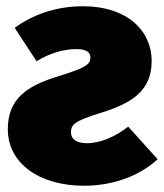

<svg xmlns="http://www.w3.org/2000/svg" viewBox="-20 -574 524 614"><path d="M246 -554C158 -554 85 -527 27 -485L97 -378C135 -402 181 -417 225 -417C257 -417 269 -406 269 -391C269 -370 261 -359 166 -330C65 -299 5 -258 5 -160C5 -54 103 20 249 20C343 20 429 -13 484 -65L390 -169C352 -139 303 -116 258 -116C228 -116 207 -127 207 -151C207 -175 217 -187 305 -214C405 -245 465 -286 465 -379C465 -477 385 -554 246 -554Z"/></svg>

Font: Fira Sans Heavy
Style: Regular
Weight: 900
Designer: bBox Type GmbH & Carrois Corporate GbR & Edenspiekermann AG
Foundry: bBox Type GmbH & Carrois Corporate GbR & Edenspiekermann AG
Version: Version 4.300;PS 004.300;hotconv 1.0.88;makeotf.lib2.5.64775